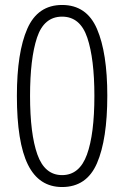

<svg xmlns="http://www.w3.org/2000/svg" viewBox="-20 -744 501 773"><path d="M412 -359Q412 -183 370.5 -87Q329 9 230 9Q137 9 92.5 -81Q48 -171 48 -358Q48 -533 90 -628.5Q132 -724 230 -724Q329 -724 370.5 -627.5Q412 -531 412 -359ZM101 -358Q101 -205 130.5 -122Q160 -39 230 -39Q300 -39 330 -121.5Q360 -204 360 -358Q360 -507 331.5 -592Q303 -677 230 -677Q157 -677 129 -592.5Q101 -508 101 -358Z"/></svg>

Font: Noto Sans Sinhala UI Condensed Light
Style: Regular
Weight: 300
Width: 3
Designer: Jelle Bosma - Monotype Design Team
Foundry: Monotype Imaging Inc.
Version: Version 2.006; ttfautohint (v1.8.4.7-5d5b)